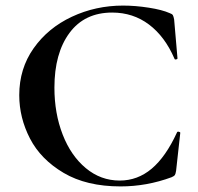

<svg xmlns="http://www.w3.org/2000/svg" viewBox="-20 -656 709 688"><path d="M588 -609Q597 -606 599.5 -601.5Q602 -597 604 -586L616 -447Q616 -444 611 -443Q606 -442 605 -446Q571 -525 514 -568Q457 -611 382 -611Q283 -611 229 -538Q175 -465 175 -342Q175 -250 204.5 -174Q234 -98 287.5 -53.5Q341 -9 409 -9Q473 -9 523.5 -51.5Q574 -94 614 -181Q615 -185 620.5 -184Q626 -183 626 -180L611 -44Q609 -32 606.5 -28.5Q604 -25 595 -21Q506 12 412 12Q290 12 208 -36.5Q126 -85 87.5 -159.5Q49 -234 49 -315Q49 -410 100.5 -483Q152 -556 237.5 -596Q323 -636 421 -636Q465 -636 513 -628.5Q561 -621 588 -609Z"/></svg>

Font: Cormorant SC
Style: Bold
Weight: 700
Designer: Christian Thalmann (Catharsis Fonts)
Foundry: Catharsis Fonts
Version: Version 4.000